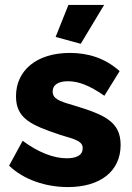

<svg xmlns="http://www.w3.org/2000/svg" viewBox="-20 -750 537 780"><path d="M308 -572 403 -730H258L206 -600ZM256 10C387 10 470 -54 470 -161C470 -256 405 -284 276 -323C220 -339 194 -349 194 -378C194 -408 221 -420 256 -420C300 -420 345 -402 404 -361L466 -461C406 -515 336 -535 264 -535C129 -535 45 -464 45 -359C45 -269 105 -242 225 -202C285 -184 316 -177 316 -148C316 -120 292 -107 251 -107C197 -107 136 -131 72 -178L17 -77C76 -20 166 10 256 10Z"/></svg>

Font: FIGSv2-sans-serif ExtraBold
Style: Regular
Weight: 800
Designer: Matt McInerney, Pablo Impallari, Rodrigo Fuenzalida,Mirko Velimirovic
Foundry: Matt McInerney, Pablo Impallari, Rodrigo Fuenzalida
Version: Version 4.021;hotconv 1.0.109;makeotfexe 2.5.65596